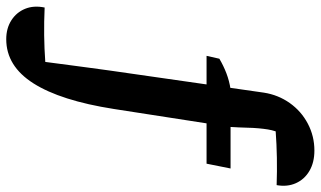

<svg xmlns="http://www.w3.org/2000/svg" viewBox="-348 -576 1003 600"><g transform="rotate(90 153.0 -275.5)"><path d="M-25 206Q-59 206 -84 190Q-109 174 -120 147Q-131 120 -124 86Q-79 88 -37.5 87.5Q4 87 46 84Q52 39 56 8Q60 -23 64 -52Q68 -81 73 -118L142 -599Q149 -644 174.5 -680Q200 -716 239 -736.5Q278 -757 323 -757Q360 -757 386.5 -741.5Q413 -726 425 -699Q437 -672 431 -639Q344 -642 263 -636Q259 -624 257 -611.5Q255 -599 253.5 -583Q252 -567 251.5 -545Q251 -523 249 -491L193 -130Q167 36 113 121Q59 206 -25 206ZM27 -420 36 -460Q58 -473 81.5 -482Q105 -491 131 -495H379L364 -420Z"/></g></svg>

Font: Piazzolla Thin ExtraBold
Style: Italic
Weight: 800
Italic angle: -11.3°
Version: Version 2.005